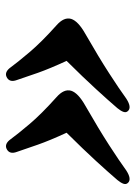

<svg xmlns="http://www.w3.org/2000/svg" viewBox="77 -580 462 656"><g transform="rotate(-90 308.0 -252.0)"><path d="M571.5 -240Q564 -216 520.5 -191.5Q439.5 -145 385.8 -110.2Q332 -75.5 299 -51.5Q269.5 -32.5 257 -45.5Q250.5 -52 253.8 -61.2Q257 -70.5 266.5 -82Q293.5 -113.5 331.8 -155.2Q370 -197 428 -255.5Q401.5 -313 387.2 -353.5Q373 -394 362.5 -425.5Q354 -448.5 369.5 -458.5Q386.5 -469.5 402.5 -451Q423 -423 457.8 -382Q492.5 -341 549.5 -290Q578.5 -264.5 571.5 -240ZM326 -240Q318.5 -216 275 -191.5Q194 -145 140.2 -110.2Q86.5 -75.5 53.5 -51.5Q24 -32.5 11.5 -45.5Q5 -52 8.2 -61.2Q11.5 -70.5 21 -82Q48 -113.5 86.2 -155.2Q124.5 -197 182.5 -255.5Q156 -313 141.8 -353.5Q127.5 -394 117 -425.5Q108.5 -448.5 124 -458.5Q141 -469.5 157 -451Q177.5 -423 212.2 -382Q247 -341 304 -290Q333 -264.5 326 -240Z"/></g></svg>

Font: Fraunces 9pt S000
Style: Bold Italic
Weight: 700
Italic angle: -16°
Version: Version 1.000; ttfautohint (v1.8.3)